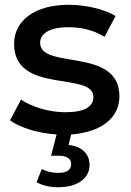

<svg xmlns="http://www.w3.org/2000/svg" viewBox="-20 -558 548 804"><path d="M224 226C303 226 355 190 355 133C355 89 326 55 267 49L278 5C402 -4 480 -63 480 -155C480 -363 148 -264 148 -379C148 -417 187 -444 266 -444C317 -444 368 -434 418 -404L464 -491C417 -520 337 -538 267 -538C129 -538 39 -474 39 -374C39 -161 371 -261 371 -152C371 -112 336 -88 253 -88C186 -88 114 -110 68 -141L22 -54C63 -24 138 0 217 5L194 94H223C262 94 278 108 278 129C278 152 262 166 224 166C199 166 177 161 155 150L133 205C158 219 188 226 224 226Z"/></svg>

Font: Montserrat-Alt1 SemBd
Style: Regular
Weight: 600
Designer: Differentunic
Foundry: Differentunic
Version: Version 7.222